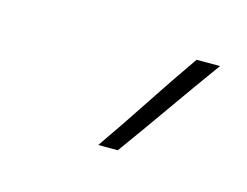

<svg xmlns="http://www.w3.org/2000/svg" viewBox="-38 -664 305 237"><g transform="rotate(15 114.5 -545.5)"><path d="M125 -479Q149 -512 172.5 -545.5Q196 -579 220 -612H190Q167 -579 145 -545.5Q123 -512 100 -479Z"/></g></svg>

Font: Josefin Slab Thin Light
Style: Regular
Weight: 300
Version: Version 2.000